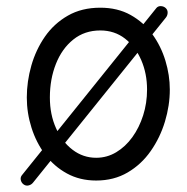

<svg xmlns="http://www.w3.org/2000/svg" viewBox="-20 -550 599 616"><path d="M56.7 42.3Q63.8 47 72.3 44.8Q80.7 42.7 86.2 35.7L511.6 -492.8Q517.2 -499.3 517.8 -508.2Q518.4 -517.2 512.5 -523.3Q506.5 -529.6 497 -530.3Q487.5 -531 481.9 -524.5L49.9 12.6Q44.7 19.6 46.9 28.5Q49.2 37.4 56.7 42.3ZM301.8 -452.3Q347.4 -452.3 381.1 -426.1Q414.7 -399.9 433.3 -356.8Q451.8 -313.7 451.8 -262.7Q451.8 -219.2 439.3 -180Q426.8 -140.7 404.7 -110Q382.6 -79.4 352.9 -61.6Q323.2 -43.8 288.6 -43.8Q246.6 -43.8 213 -69.4Q179.3 -94.9 159.7 -138.8Q140 -182.6 140 -237.3Q140 -296.1 159.4 -345Q178.7 -393.9 215.1 -423.1Q251.4 -452.3 301.8 -452.3ZM301.8 -525.3Q242.1 -525.3 197.7 -499.8Q153.3 -474.4 124.1 -432.4Q95 -390.3 80.5 -339.4Q66 -288.4 66 -237.3Q66 -187.6 81.1 -140.1Q96.1 -92.7 124.7 -54.4Q153.3 -16.1 194.7 6.5Q236.1 29.2 288.6 29.2Q345.5 29.2 389.6 3.3Q433.7 -22.6 463.6 -65.5Q493.6 -108.3 509.2 -159.9Q524.8 -211.4 524.8 -262.7Q524.8 -308.8 510.7 -355.3Q496.6 -401.8 468.8 -440.2Q440.9 -478.5 399.1 -501.9Q357.4 -525.3 301.8 -525.3Z"/></svg>

Font: Mikhak VF
Style: Regular
Weight: 100
Designer: Amin Abedi
Version: Version 3.001